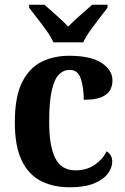

<svg xmlns="http://www.w3.org/2000/svg" viewBox="-20 -786 533 816"><path d="M276 10Q207 10 154.5 -16.5Q102 -43 72.5 -103.5Q43 -164 43 -266Q43 -374 73.5 -435.5Q104 -497 156 -523Q208 -549 273 -549Q366 -549 412 -518.5Q458 -488 458 -444Q458 -422 448 -403.5Q438 -385 412 -373.5Q386 -362 336 -362Q336 -413 323.5 -451Q311 -489 277 -489Q250 -489 230.5 -469.5Q211 -450 200 -401.5Q189 -353 189 -267Q189 -165 215 -113.5Q241 -62 301 -62Q348 -62 382.5 -85.5Q417 -109 433 -143Q457 -128 457 -99Q457 -74 439 -49Q421 -24 381 -7Q341 10 276 10ZM207 -606Q197 -629 178 -655.5Q159 -682 138.5 -708Q118 -734 104 -753V-766H169Q189 -748 219 -721.5Q249 -695 270 -673Q291 -695 321.5 -721.5Q352 -748 372 -766H437V-753Q422 -734 402 -708Q382 -682 363 -655.5Q344 -629 334 -606Z"/></svg>

Font: Noto Serif Thai SemiCondensed
Style: Bold
Weight: 700
Width: 4
Designer: Monotype Design Team
Foundry: Monotype Imaging Inc.
Version: Version 2.002; ttfautohint (v1.8.4.7-5d5b)